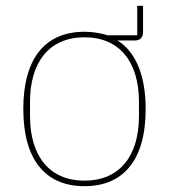

<svg xmlns="http://www.w3.org/2000/svg" viewBox="-20 -627 580 659"><path d="M471 -607V-517C471 -498 461 -488 442 -488H383C443 -452 480 -372 480 -253C480 -77 403 12 270 12C137 12 60 -77 60 -253C60 -429 137 -518 270 -518C290 -518 323 -515 348 -506H451V-607ZM270 -7C391 -7 457 -92 457 -229V-277C457 -414 391 -499 270 -499C149 -499 83 -414 83 -277V-229C83 -92 149 -7 270 -7Z"/></svg>

Font: Plexus Sans Thin
Style: Regular
Weight: 250
Version: Version 2.001;PS 002.001;hotconv 1.0.70;makeotf.lib2.5.58329